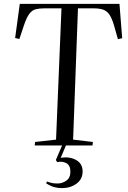

<svg xmlns="http://www.w3.org/2000/svg" viewBox="-20 -750 662 990"><path d="M299 220Q278 220 258.5 214.5Q239 209 218 195L222 186Q242 193 252.5 194.5Q263 196 278 196Q301 196 322 181.5Q343 167 343 135Q343 102 321.5 91Q300 80 275 86L268 75L300 0H159L161 -18L269 -30L297 -707H209Q184 -707 165 -702.5Q146 -698 131.5 -679Q117 -660 103 -618L80 -549L58 -554L82 -730H596L610 -553L588 -548L569 -615Q558 -654 545 -673.5Q532 -693 512.5 -700Q493 -707 462 -707H382L357 -30L459 -18L457 0H320L293 64Q337 56 371.5 74.5Q406 93 406 134Q406 174 374.5 197Q343 220 299 220Z"/></svg>

Font: Literata 72pt
Style: Italic
Weight: 400
Italic angle: -2°
Designer: Latin by Veronika Burian and Jose Scaglione. Greek by Irene Vlachou. Cyrillic by Vera Evstafieva
Foundry: TypeTogether
Version: Version 3.002